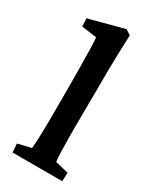

<svg xmlns="http://www.w3.org/2000/svg" viewBox="-149 -592 521 639"><g transform="rotate(30 112.0 -272.5)"><path d="M16.1 0 13.7 -33.2 64.9 -45.4Q66.4 -57.1 67.9 -95.7Q69.3 -134.3 69.3 -184.6V-283.7Q69.3 -320.8 68.8 -359.1Q68.4 -397.5 67.6 -427.7Q66.9 -458 65.4 -471.2L7.3 -479L5.9 -509.8L139.6 -545.4L159.2 -532.7Q157.7 -499.5 156.7 -467.8Q155.8 -436 155.3 -396.7Q154.8 -357.4 154.8 -300.8L153.8 -181.2Q153.8 -129.4 154.8 -91.8Q155.8 -54.2 157.7 -45.4L208.5 -33.2L207 0Z"/></g></svg>

Font: Lateef Medium
Style: Regular
Weight: 500
Designer: SIL International
Foundry: SIL International
Version: Version 4.200